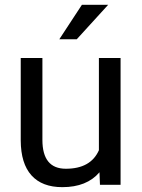

<svg xmlns="http://www.w3.org/2000/svg" viewBox="-20 -770 591 800"><path d="M394.5 -52.2Q341.8 9.8 239.7 9.8Q155.3 9.8 111.1 -39.3Q66.9 -88.4 66.4 -184.6V-528.3H156.7V-187Q156.7 -66.9 254.4 -66.9Q357.9 -66.9 392.1 -144V-528.3H482.4V0H396.5ZM321.3 -750H430.7L299.8 -606.4H227.1Z"/></svg>

Font: TypoPRO Roboto
Style: Regular
Weight: 400
Designer: Google
Version: Version 2.136; 2016